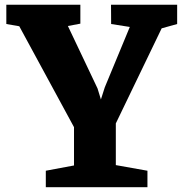

<svg xmlns="http://www.w3.org/2000/svg" viewBox="-20 -778 763 798"><path d="M170.4 -68.4 287.6 -90.3V-249.5L60.1 -668.9L6.3 -678.2V-758.3H314V-679.7L262.2 -669.9L385.3 -410.6L399.4 -364.7L415.5 -415L519.5 -666L441.9 -678.2Q441.9 -698.7 441.7 -718.3Q441.4 -737.8 441.4 -758.3H716.3V-678.2L651.9 -660.2L461.4 -265.1V-91.8L592.8 -68.4V0H170.4Z"/></svg>

Font: Merriweather
Style: Heavy
Weight: 900
Version: Version 1.003